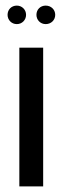

<svg xmlns="http://www.w3.org/2000/svg" viewBox="-20 -665 223 685"><path d="M7 -612C7 -594 21 -579 40 -579C59 -579 73 -594 73 -612C73 -631 58 -645 40 -645C21 -645 7 -631 7 -612ZM110 -612C110 -594 124 -579 143 -579C162 -579 177 -593 177 -612C177 -631 162 -645 143 -645C124 -645 110 -631 110 -612ZM49 -495V0H134V-495Z"/></svg>

Font: Moniqa SemBd Display
Style: Regular
Weight: 600
Designer: Rajesh Rajput
Foundry: Rajesh Rajput
Version: Version 1.000